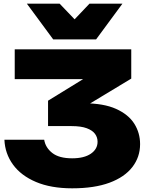

<svg xmlns="http://www.w3.org/2000/svg" viewBox="-20 -841 805 1043"><path d="M60 -573H693V-414L360 -213L339 -280H434Q543 -280 610.5 -249.5Q678 -219 709.5 -169Q741 -119 741 -58Q741 12 699 66.5Q657 121 575 151.5Q493 182 372 182Q257 182 175.5 147.5Q94 113 50.5 53Q7 -7 4 -82H220Q227 -39 264 -10Q301 19 372 19Q437 19 473.5 -6Q510 -31 510 -71Q510 -95 496 -114Q482 -133 451 -144.5Q420 -156 369 -156H241V-294L589 -508L609 -411H60ZM502 -627H269L126 -821H304L439 -680H332L466 -821H645Z"/></svg>

Font: Unbounded ExtraBold
Style: Regular
Weight: 800
Designer: Luke Prowse, Jean-Baptiste Morizot, Fátima Lázaro, Florian Runge
Foundry: NaN
Version: Version 1.701;gftools[0.9.28.dev5+ged2979d]